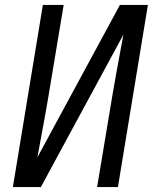

<svg xmlns="http://www.w3.org/2000/svg" viewBox="-20 -755 640 775"><path d="M32 0 153 -735H237L188 -441Q175 -361 160.5 -280.5Q146 -200 131 -120L464 -735H577L456 0H372L421 -294Q434 -374 448.5 -454.5Q463 -535 478 -615L145 0Z"/></svg>

Font: Zed Sans Extended
Style: Italic
Weight: 400
Width: 7
Italic angle: -9°
Designer: Belleve Invis
Foundry: Belleve Invis
Version: Version 1.0.0; ttfautohint (v1.8.4)